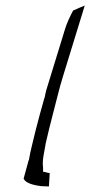

<svg xmlns="http://www.w3.org/2000/svg" viewBox="-20 -673 325 691"><path d="M147 -350C145 -342 142 -331 141 -323L140 -321C129 -282 118 -243 108 -203C100 -168 89 -129 84 -97L83 -96L65 -30C72 -15 96 -7 129 -3L156 -2L159 -50C150 -51 144 -54 135 -55V-70C131 -97 140 -127 144 -154V-155C152 -191 161 -226 171 -265C183 -309 192 -351 206 -396L285 -653C272 -648 259 -642 243 -635C232 -614 220 -589 213 -565Z"/></svg>

Font: SolarCharger
Style: 152
Weight: 100
Designer: Mew Too
Foundry: Cannot Into Space Fonts/KineticPlasma Fonts
Version: Version 1.100